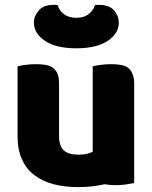

<svg xmlns="http://www.w3.org/2000/svg" viewBox="-20 -751 622 787"><path d="M293 -553Q209 -553 164 -584Q119 -614 119 -659Q119 -685 139 -708Q158 -731 199 -731H208Q212 -731 217 -730Q222 -708 242 -693Q262 -678 293 -678Q324 -678 343 -693Q363 -708 369 -730Q374 -731 378 -731H387Q428 -731 448 -708Q467 -685 467 -659Q467 -614 422 -584Q377 -553 293 -553ZM505 -473Q517 -464 523 -448Q530 -433 530 -408V-1Q520 1 497 5Q476 8 454 8Q432 8 415 5L408 4L405 5Q356 16 299 16Q245 16 199 4Q154 -8 121 -33Q88 -58 70 -98Q52 -137 52 -193V-479Q62 -482 83 -485Q105 -488 128 -488Q150 -488 167 -485Q185 -482 197 -473Q209 -464 216 -448Q222 -433 222 -408V-193Q222 -152 242 -134Q262 -117 300 -117Q323 -117 338 -121Q352 -125 360 -129V-479Q370 -482 392 -485Q413 -488 436 -488Q458 -488 475 -485Q493 -482 505 -473Z"/></svg>

Font: Baloo Cyrillic
Style: Regular
Weight: 400
Designer: Ek Type, Denis Ignatov
Foundry: Ek Type
Version: Version 1.50 July 26, 2019